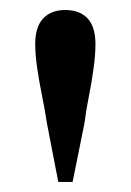

<svg xmlns="http://www.w3.org/2000/svg" viewBox="-20 -836 263 386"><path d="M110.8 -815.9Q140.1 -815.9 156 -799.1Q171.9 -782.2 171.9 -747.1Q171.9 -726.1 168 -697.5Q164.1 -668.9 158.4 -640.9Q152.8 -612.8 149.9 -588.9L126 -470.2H97.2L74.2 -588.9Q70.8 -612.8 64.9 -641.4Q59.1 -669.9 54.9 -698Q50.8 -726.1 50.8 -747.1Q50.8 -782.2 66.9 -799.1Q83 -815.9 110.8 -815.9Z"/></svg>

Font: Dream Han Serif CN W16
Style: Regular
Weight: 625
Designer: Adobe
Foundry: Pal3love
Version: Version 3.00; Sans 2.004; Serif 2.001